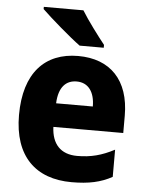

<svg xmlns="http://www.w3.org/2000/svg" viewBox="-54 -810 662 865"><g transform="rotate(5 276.5 -378.0)"><path d="M288 -766H109V-756C146 -720 239 -639 285 -606H394V-619C366 -654 314 -723 288 -766ZM283 -559C133 -559 40 -462 40 -271C40 -84 140 10 302 10C380 10 434 -2 485 -30V-153C428 -123 379 -110 317 -110C242 -110 202 -154 199 -231H515V-309C515 -470 428 -559 283 -559ZM286 -444C340 -444 368 -402 368 -338H202C205 -413 239 -444 286 -444Z"/></g></svg>

Font: Noto Sans Gujarati UI SemiCondensed ExtraBold
Style: Regular
Weight: 800
Width: 4
Designer: Jelle Bosma - Monotype Design Team, Universal Thirst
Foundry: Monotype Imaging Inc.
Version: Version 2.106